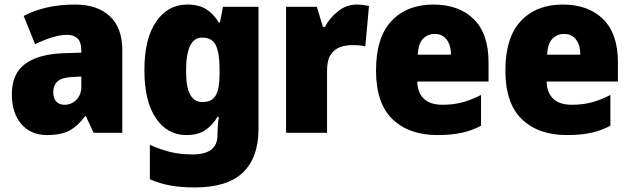

<svg xmlns="http://www.w3.org/2000/svg" viewBox="-20 -583 2769 843"><path d="M310 -563Q407 -563 462 -512Q517 -461 517 -363V0H391L357 -73H354Q322 -30 285.5 -10Q249 10 186 10Q115 10 73.5 -38.5Q32 -87 32 -169Q32 -258 88.5 -301Q145 -344 252 -349L337 -352V-362Q337 -398 320.5 -414Q304 -430 275 -430Q245 -430 209 -419Q173 -408 134 -389L84 -513Q129 -537 185.5 -550Q242 -563 310 -563ZM299 -245Q253 -243 233.5 -226.5Q214 -210 214 -179Q214 -150 227.5 -136.5Q241 -123 263 -123Q294 -123 315.5 -145Q337 -167 337 -202V-247Z M802 -563Q853 -563 885.5 -542.5Q918 -522 940 -485H946L959 -553H1115V-17Q1115 108 1047 174Q979 240 835 240Q775 240 728 231.5Q681 223 638 204V53Q686 74 728.5 84.5Q771 95 826 95Q935 95 935 10V1Q935 -13 936.5 -32.5Q938 -52 941 -70H935Q914 -34 882 -12Q850 10 798 10Q715 10 664.5 -64Q614 -138 614 -275Q614 -413 665.5 -488Q717 -563 802 -563ZM867 -418Q797 -418 797 -272Q797 -200 815 -167.5Q833 -135 869 -135Q911 -135 927.5 -164.5Q944 -194 944 -256V-281Q944 -349 928 -383.5Q912 -418 867 -418Z M1546 -563Q1560 -563 1574.5 -561Q1589 -559 1600 -557L1584 -379Q1574 -382 1560.5 -383.5Q1547 -385 1525 -385Q1498 -385 1473 -376Q1448 -367 1432 -343Q1416 -319 1416 -274V0H1236V-553H1371L1398 -465H1407Q1426 -503 1463.5 -533Q1501 -563 1546 -563Z M1883 -563Q1995 -563 2060 -499Q2125 -435 2125 -310V-225H1812Q1813 -177 1840.5 -150Q1868 -123 1923 -123Q1970 -123 2009.5 -133.5Q2049 -144 2092 -166V-31Q2053 -10 2008 0Q1963 10 1900 10Q1776 10 1703.5 -59.5Q1631 -129 1631 -273Q1631 -419 1699 -491Q1767 -563 1883 -563ZM1889 -434Q1858 -434 1837.5 -413Q1817 -392 1814 -343H1960Q1960 -385 1941 -409.5Q1922 -434 1889 -434Z M2451 -563Q2563 -563 2628 -499Q2693 -435 2693 -310V-225H2380Q2381 -177 2408.5 -150Q2436 -123 2491 -123Q2538 -123 2577.5 -133.5Q2617 -144 2660 -166V-31Q2621 -10 2576 0Q2531 10 2468 10Q2344 10 2271.5 -59.5Q2199 -129 2199 -273Q2199 -419 2267 -491Q2335 -563 2451 -563ZM2457 -434Q2426 -434 2405.5 -413Q2385 -392 2382 -343H2528Q2528 -385 2509 -409.5Q2490 -434 2457 -434Z"/></svg>

Font: Noto Sans Lao SemiCondensed Black
Style: Regular
Weight: 900
Width: 4
Designer: Monotype Design Team
Foundry: Monotype Imaging Inc.
Version: Version 2.003; ttfautohint (v1.8.4.7-5d5b)